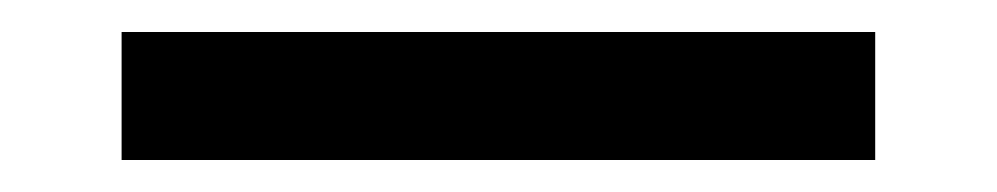

<svg xmlns="http://www.w3.org/2000/svg" viewBox="-20 -20 623 120"><path d="M56 0H527V80H56Z"/></svg>

Font: Athiti SemiBold
Style: Regular
Weight: 600
Designer: CadsonDemak Team
Foundry: CadsonDemak
Version: Version 1.032